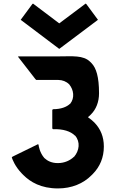

<svg xmlns="http://www.w3.org/2000/svg" viewBox="-20 -1034 648 1076"><path d="M229 -148 228 -149C203 -178 197 -214 196 -223L193 -226L50 -156L46 -152C49 -142 64 -101 103 -61L111 -53C150 -14 210 22 305 22C381 22 447 -5 493 -52L501 -60C540 -100 562 -151 562 -213C562 -268 543 -311 512 -344L505 -351C496 -360 488 -366 477 -374L473 -377L477 -381C479 -383 481 -384 483 -386L490 -393C518 -421 535 -462 535 -511C535 -604 519 -653 493 -680L486 -687C447 -726 385 -718 308 -718H83L81 -716L178 -591L183 -586H306C330 -586 352 -577 367 -562H368V-561C393 -531 400 -485 373 -452H372C354 -435 323 -422 277 -422L273 -418V-314L277 -310C334 -312 376 -298 400 -274H401C431 -239 425 -190 395 -155H394C373 -135 342 -120 304 -120C270 -120 246 -132 229 -148ZM529 -923 464 -1011 460 -1014 312 -903 165 -1014 161 -1011 96 -923 100 -920 312 -760 525 -920Z"/></svg>

Font: Hussar Woodtype
Style: Bd
Weight: 900
Foundry: Cannot Into Space Fonts
Version: Version 1.07